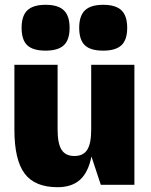

<svg xmlns="http://www.w3.org/2000/svg" viewBox="-20 -770 630 800"><path d="M400 0 361 -118Q348 -52 313.5 -21Q279 10 220 10Q125 10 82.5 -47Q40 -104 40 -230V-500H220V-230Q220 -172 236.5 -146Q253 -120 290 -120Q327 -120 343.5 -146Q360 -172 360 -230V-500H540V0ZM170 -559Q117 -559 93.5 -581.5Q70 -604 70 -654Q70 -704 94 -727Q118 -750 170 -750Q222 -750 246 -727Q270 -704 270 -654Q270 -604 246 -581.5Q222 -559 170 -559ZM410 -559Q357 -559 333.5 -581.5Q310 -604 310 -654Q310 -704 334 -727Q358 -750 410 -750Q462 -750 486 -727Q510 -704 510 -654Q510 -604 486 -581.5Q462 -559 410 -559Z"/></svg>

Font: Fivo Sans Modern Heavy
Style: Regular
Weight: 900
Designer: Alexander Slobzheninov
Foundry: Alexander Slobzheninov
Version: 1.0